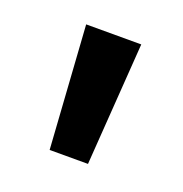

<svg xmlns="http://www.w3.org/2000/svg" viewBox="-58 -635 319 334"><g transform="rotate(20 101.0 -468.5)"><path d="M50 -582 65 -355H136L152 -582Z"/></g></svg>

Font: Lisu Bosa SemiBold
Style: Regular
Weight: 600
Designer: David Morse, Annie Olsen, Victor Gaultney, Frank Grießhammer (Latin)
Foundry: SIL International
Version: Version 2.000